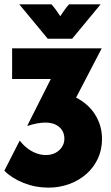

<svg xmlns="http://www.w3.org/2000/svg" viewBox="-26 -653 505 875"><path d="M194.4 202.1Q135.4 202.1 81.9 180.9Q28.5 159.7 -6.2 125L63.9 -12.5Q78.5 6.9 97.6 21.9Q116.7 36.8 138.5 45.1Q160.4 53.5 182.6 53.5Q207.6 53.5 226.4 43.8Q245.1 34 256.2 17Q267.4 0 267.4 -20.8Q267.4 -43.1 256.9 -59.4Q246.5 -75.7 227.1 -85.1Q207.6 -94.4 181.2 -94.4Q162.5 -94.4 141 -90.3Q119.4 -86.1 100 -79.2L98.6 -80.6L205.6 -293.1H29.2V-432.6H436.8V-431.2L320.8 -208.3Q347.9 -194.4 369.8 -175Q391.7 -155.6 406.9 -131.6Q422.2 -107.6 430.6 -79.5Q438.9 -51.4 438.9 -19.4Q438.9 28.5 420.5 68.8Q402.1 109 368.8 138.9Q335.4 168.8 290.6 185.4Q245.8 202.1 194.4 202.1ZM191.7 -476.4 61.8 -633.3H208.3Q218.8 -622.2 229.2 -607.6Q239.6 -593.1 248.6 -579.2Q257.6 -593.1 268.1 -607.6Q278.5 -622.2 288.9 -633.3H432.6L302.8 -476.4Z"/></svg>

Font: Afacad Flux Black
Style: Regular
Weight: 900
Designer: Kristian Moeller
Foundry: Dicotype
Version: Version 1.100